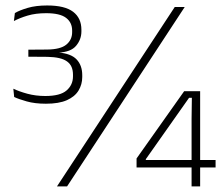

<svg xmlns="http://www.w3.org/2000/svg" viewBox="-20 -664 798 684"><path d="M143.5 -294.5Q104 -294.5 75 -302.8Q46 -311 30.5 -318.5L27.5 -348Q47 -338.5 77 -330.2Q107 -322 141.5 -322Q194.5 -322 217.2 -341.8Q240 -361.5 240 -392V-397.5Q240 -413.5 235 -425.2Q230 -437 219 -445Q208 -453 190.8 -457Q173.5 -461 149.5 -461.5L81 -462V-487L148 -487.5Q195.5 -488 216.2 -505Q237 -522 237 -549.5V-555Q237 -584 215.2 -600.5Q193.5 -617 144.5 -617Q107 -617 78.5 -608.5Q50 -600 29.5 -589L33 -617.5Q50 -627.5 79 -636Q108 -644.5 148 -644.5Q211 -644.5 240.5 -622Q270 -599.5 270 -558V-552Q270 -523.5 251.2 -501Q232.5 -478.5 187.5 -476.5L185 -474L187 -477Q233 -473.5 253 -452.2Q273 -431 273 -396V-389.5Q273 -363.5 260 -341.8Q247 -320 218.5 -307.2Q190 -294.5 143.5 -294.5ZM183 0 602.5 -639H638L219 0ZM662.5 0V-241L663.5 -315.5H653.5L499.5 -97V-82.5L484.5 -94H748V-67.5H466.5V-99.5L636 -339H693V0Z"/></svg>

Font: Anek Telugu Medium ExtraLight
Style: Regular
Weight: 250
Version: Version 1.003